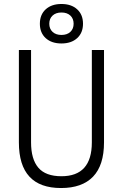

<svg xmlns="http://www.w3.org/2000/svg" viewBox="-20 -948 626 978"><path d="M291 9.8Q76.2 9.8 76.2 -222.7V-693.4H138.2V-222.7Q138.2 -137.2 175.3 -93.8Q212.4 -50.3 293 -50.3Q447.8 -50.3 447.8 -222.7V-693.4H509.8V-222.7Q509.8 -106.4 454.1 -48.3Q398.4 9.8 291 9.8ZM293 -726.6Q242.7 -726.6 212.9 -753.7Q183.1 -780.8 183.1 -827.1Q183.1 -873.5 212.9 -900.6Q242.7 -927.7 293 -927.7Q343.3 -927.7 373 -900.6Q402.8 -873.5 402.8 -827.1Q402.8 -780.8 373 -753.7Q343.3 -726.6 293 -726.6ZM293 -770Q321.8 -770 338.4 -785.6Q355 -801.3 355 -827.1Q355 -853 338.4 -868.7Q321.8 -884.3 293 -884.3Q264.6 -884.3 247.8 -868.7Q231 -853 231 -827.1Q231 -801.3 247.8 -785.6Q264.6 -770 293 -770Z"/></svg>

Font: Caskaydia Cove Light
Style: Regular
Weight: 300
Monospace: yes
Designer: Aaron Bell
Foundry: Saja Typeworks
Version: Version 4.300; ttfautohint (v1.8.3)